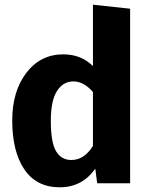

<svg xmlns="http://www.w3.org/2000/svg" viewBox="-20 -779 634 816"><path d="M375 -759 533 -742V0H393L385 -62Q329 17 234 17Q135 17 83.5 -59Q32 -135 32 -267Q32 -391 92 -469.5Q152 -548 249 -548Q325 -548 375 -498ZM283 -99Q338 -99 375 -159V-388Q336 -433 292 -433Q248 -433 222 -392Q196 -351 196 -266Q196 -173 218.5 -136Q241 -99 283 -99Z"/></svg>

Font: Fira Sans
Style: Bold
Weight: 700
Designer: bBox Type GmbH & Carrois Corporate GbR & Edenspiekermann AG
Foundry: bBox Type GmbH & Carrois Corporate GbR & Edenspiekermann AG
Version: Version 4.301;PS 004.301;hotconv 1.0.88;makeotf.lib2.5.64775